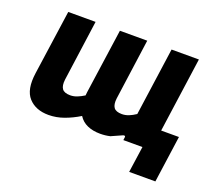

<svg xmlns="http://www.w3.org/2000/svg" viewBox="-110 -667 1104 964"><g transform="rotate(20 442.0 -185.0)"><path d="M184 10Q115 10 77 -32Q39 -74 52 -165L101 -510H247L202 -185Q198 -152 209.5 -136Q221 -120 253 -120Q271 -120 289 -127Q307 -134 326 -146Q327 -155 328 -165L377 -510H523L478 -185Q474 -152 485.5 -136Q497 -120 529 -120Q547 -120 565 -127Q583 -134 602 -147L653 -510H799L743 -110H838L803 140H663L683 0H581L583 -16Q584 -22 579.5 -23Q575 -24 569 -21Q555 -15 541 -8.5Q527 -2 513 4Q488 10 460 10Q421 10 391.5 -3Q362 -16 345 -43Q306 -19 265.5 -4.5Q225 10 184 10Z"/></g></svg>

Font: Finlandica
Style: Bold Italic
Weight: 700
Italic angle: -8°
Designer: Niklas Ekholm, Juho Hiilivirta, Jaakko Suomalainen
Foundry: Helsinki Type Studio
Version: Version 1.064; ttfautohint (v1.8.4.7-5d5b)